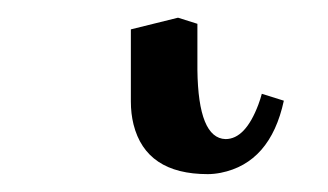

<svg xmlns="http://www.w3.org/2000/svg" viewBox="-20 41 371 217"><path d="M127.9 74.2 181.2 61 203.1 67.9V120.1Q204.1 197.3 234.9 198.2Q257.3 198.2 272 159.2Q274.4 152.8 275.9 147L300.8 154.8Q285.6 225.1 229.5 236.3Q221.7 237.8 214.8 237.8Q145 237.8 130.9 181.6Q127.9 169.4 127.9 155.8Z"/></svg>

Font: Linux Libertine Display O
Style: Regular
Weight: 400
Designer: Philipp H. Poll
Foundry: Philipp H. Poll
Version: Version 5.0.9